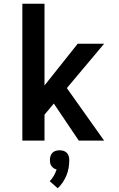

<svg xmlns="http://www.w3.org/2000/svg" viewBox="-20 -755 640 1031"><path d="M403 0 269 -199 219 -139V0H100V-735H219V-296L397 -520H539L339 -282L539 0ZM290 256 247 218Q260 205 269 189Q278 173 284 155Q275 153 268 148Q261 143 256 136Q251 129 249.5 121Q248 113 248 104Q248 94 251 83.5Q254 73 261.5 65.5Q269 58 279 55Q289 52 300 52Q311 52 321 55Q331 58 338.5 65.5Q346 73 349 83.5Q352 94 352 104Q352 125 348.5 146Q345 167 337 186.5Q329 206 317 224Q305 242 290 256Z"/></svg>

Font: Iosevka Aile
Style: Bold
Weight: 700
Designer: Belleve Invis
Foundry: Belleve Invis
Version: Version 28.0.1; ttfautohint (v1.8.4)